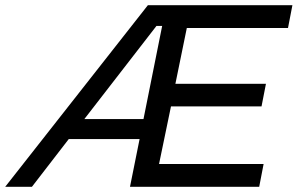

<svg xmlns="http://www.w3.org/2000/svg" viewBox="-70 -720 1147 740"><path d="M1040 -612H650L606 -397H955L938 -310H589L543 -88H946L929 0H431L468 -184H195L53 0H-50L500 -700H1057ZM483 -261 555 -620H533L255 -261Z"/></svg>

Font: TypoPRO Montserrat Alternates
Style: Italic
Weight: 400
Italic angle: -11.3°
Designer: Julieta Ulanovsky
Foundry: Julieta Ulanovsky
Version: Version 6.001